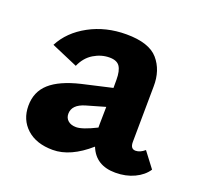

<svg xmlns="http://www.w3.org/2000/svg" viewBox="-87 -530 661 634"><g transform="rotate(20 244.0 -213.0)"><path d="M488 -43Q473 -20 443.5 -6Q414 8 377 8Q308 8 285 -50Q219 8 157 8Q99 8 65.5 -22.5Q32 -53 32 -102Q32 -151 66 -181.5Q100 -212 171 -229L276 -253V-282Q276 -313 266 -328Q256 -343 230 -343Q201 -343 174.5 -327Q148 -311 134 -279L41 -319Q68 -371 126 -402.5Q184 -434 256 -434Q336 -434 368 -397Q400 -360 399 -303L397 -107Q397 -83 415 -83Q431 -83 447 -97ZM274 -113V-126L275 -186L209 -167Q165 -154 165 -122Q165 -107 175.5 -98Q186 -89 204 -89Q226 -89 274 -113Z"/></g></svg>

Font: Ysabeau Ultrabold
Style: Regular
Weight: 800
Designer: Christian Thalmann (Catharsis Fonts)
Version: Version 0.003